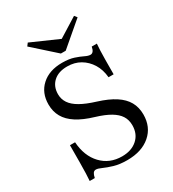

<svg xmlns="http://www.w3.org/2000/svg" viewBox="-186 -861 878 974"><g transform="rotate(-30 253.5 -373.5)"><path d="M270.2 11.3Q225.8 11.3 193.5 1.6Q161.3 -8.1 140.3 -17.7Q119.4 -27.4 107.3 -27.4Q96.8 -27.4 90.7 -18.5Q84.7 -9.7 81.5 7.3H51.6Q53.2 -9.7 54 -35.1Q54.8 -60.5 55.2 -100.4Q55.6 -140.3 55.6 -200H85.5Q91.1 -116.9 137.9 -67.7Q184.7 -18.5 257.3 -18.5Q312.9 -18.5 346.8 -48.8Q380.6 -79 380.6 -129.8Q380.6 -161.3 365.7 -184.7Q350.8 -208.1 319.4 -226.6Q287.9 -245.2 237.1 -260.5Q177.4 -278.2 139.1 -302.8Q100.8 -327.4 82.7 -359.7Q64.5 -391.9 64.5 -433.1Q64.5 -500.8 109.3 -541.5Q154 -582.3 229.8 -582.3Q270.2 -582.3 298 -573Q325.8 -563.7 344.4 -554.4Q362.9 -545.2 375.8 -545.2Q385.5 -545.2 391.9 -553.2Q398.4 -561.3 401.6 -578.2H431.5Q429.8 -560.5 429 -538.7Q428.2 -516.9 427.8 -484.3Q427.4 -451.6 427.4 -400.8H397.6Q393.5 -446.8 372.6 -480.6Q351.6 -514.5 318.5 -533.9Q285.5 -553.2 242.7 -553.2Q191.1 -553.2 161.7 -526.2Q132.3 -499.2 132.3 -454Q132.3 -425 148 -401.6Q163.7 -378.2 196.8 -359.3Q229.8 -340.3 284.7 -323.4Q344.4 -304.8 382.3 -280.2Q420.2 -255.6 438.3 -223.4Q456.5 -191.1 456.5 -149.2Q456.5 -75.8 406 -32.3Q355.6 11.3 270.2 11.3ZM401.6 -758.1 413.7 -742.7 276.6 -625.8H248.4L118.5 -741.9L130.6 -758.1L315.3 -676.6L264.5 -672.6Z"/></g></svg>

Font: Playfair 5pt SemiExpanded Light Light
Style: Regular
Weight: 300
Version: Version 2.203